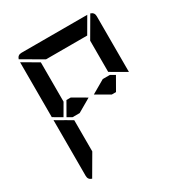

<svg xmlns="http://www.w3.org/2000/svg" viewBox="-222 -1164 1260 1327"><g transform="rotate(-30 408.0 -501.0)"><path d="M629 -541 570 -438H536L429 -500L536 -562H593ZM169 -469 99 -510V-948L223 -876V-698V-590V-562ZM223 -165 128 -2Q99 -11 99 -41V-486L159 -451L165 -448L223 -414V-384V-302ZM264 -876 101 -971Q110 -1000 140 -1000H346H470H665L593 -876H554H470H346ZM688 -998Q717 -989 717 -959V-514L593 -586V-698V-835ZM280 -438H223L187 -459L246 -562H280L387 -500Z"/></g></svg>

Font: DSEG14 Modern
Style: Bold
Weight: 700
Designer: Keshikan(Twitter:@keshinomi_88pro)
Version: Version 0.46